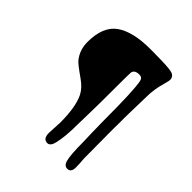

<svg xmlns="http://www.w3.org/2000/svg" viewBox="-203 -809 977 977"><g transform="rotate(45 286.0 -320.0)"><path d="M470.2 9.3Q470.2 45.4 443.8 45.4Q422.9 45.4 415 20.5Q404.8 -13.2 404.8 -111.8L404.3 -127.9Q402.3 -177.7 402.3 -210L401.9 -226.6Q401.4 -243.2 401.4 -259.3Q401.4 -478.5 389.6 -533.2Q385.3 -553.2 364.7 -553.2Q331.1 -553.2 326.7 -530.3Q325.2 -522.9 325.2 -406.5Q325.2 -290 323.5 -232.9Q321.8 -175.8 321.8 -157.2Q321.8 -63.5 308.6 -9.8Q300.3 24.9 279.3 24.9Q248.5 24.9 248.5 -18.1L252.4 -95.7Q252.4 -208.5 223.6 -266.1Q207 -299.3 166.5 -327.6Q105 -370.6 93.8 -384.8Q60.1 -426.8 60.1 -483.4Q60.1 -595.2 123.5 -639.9Q187 -684.6 313 -684.6H331.1L349.1 -684.1Q444.8 -684.1 469.5 -676.5Q494.1 -668.9 494.1 -644Q494.1 -639.2 489.3 -620.1L485.8 -607.4Q469.7 -550.8 469.7 -499.5L466.8 -376.5L466.3 -340.8V-305.2L465.8 -269.5V-233.9L466.3 -180.2V-144.5L466.8 -109.4Q466.8 -83 466.8 -56.6L467.8 -40L469.2 -23.4Q470.2 -10.3 470.2 9.3Z"/></g></svg>

Font: Averia Libre Light
Style: Regular
Weight: 300
Version: Version 1.002